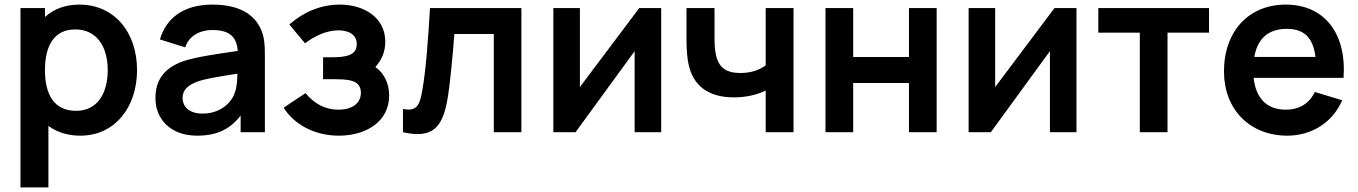

<svg xmlns="http://www.w3.org/2000/svg" viewBox="-20 -575 5905 835"><path d="M329.5 15C479 15 576 -108 576 -270C576 -434 478 -555 325 -555C263.5 -555 213.5 -535.5 175.5 -501V-540H69V240H190.5V-27.5C227 -0.5 273.5 15 329.5 15ZM175.5 -270C175.5 -375.5 215 -447 307 -447C404 -447 448.5 -368 448.5 -270C448.5 -171 405 -93 311 -93C214 -93 175.5 -165.5 175.5 -270Z M837 15C923 15 980.5 -12.5 1026.5 -72.5V0H1132V-331.5C1132 -378 1130.5 -416.5 1111.5 -454.5C1076 -526 999.5 -555 903.5 -555C776.5 -555 702 -494.5 675.5 -403.5L785.5 -369C803.5 -424 855 -444.5 903.5 -444.5C977 -444.5 1009.5 -415.5 1014 -353.5C919.5 -339.5 836 -328 779 -309.5C693.5 -280 656 -226.5 656 -148C656 -59 719.5 15 837 15ZM774 -149.5C774 -184.5 798 -205 839.5 -220.5C877.5 -233.5 926.5 -241 1012.5 -254.5C1012 -229.5 1010.5 -195 1000.5 -170.5C988.5 -133 943 -81 861 -81C804 -81 774 -110 774 -149.5Z M1454 15C1572.5 15 1672.5 -46.5 1672.5 -159.5C1672.5 -211 1651 -256.5 1612.5 -283.5C1642.5 -317 1655.5 -353 1655.5 -394C1655.5 -500 1561.5 -555 1457.5 -555C1374 -555 1298 -521.5 1238.5 -468.5L1306.5 -386.5C1346.5 -417.5 1399.5 -443 1451.5 -443C1494.5 -443 1531.5 -426 1531.5 -383C1531.5 -334.5 1485.5 -326 1424.5 -326H1385V-230.5H1425C1490 -230.5 1549.5 -230 1549.5 -171.5C1549.5 -126.5 1512.5 -98 1452 -98C1394 -98 1347 -124 1308.5 -170L1213.5 -106.5C1262 -30.5 1351 15 1454 15Z M1732.5 -101V0C1855.5 27.5 1901.5 -15 1924 -132.5C1937.5 -202.5 1949 -339.5 1956 -427H2127.5V0H2247.5V-540H1850C1842 -402 1832 -267.5 1816 -178.5C1804.5 -115 1792 -90 1732.5 -101Z M2855.5 -540H2760L2502 -196.5V-540H2386.5V0H2483L2740 -352.5V0H2855.5Z M3310 -181.5V0H3431V-540H3310V-291C3284.5 -271.5 3248 -257.5 3200 -257.5C3138 -257.5 3106.5 -281 3094 -334.5C3087.5 -362 3087.5 -393.5 3087.5 -409V-540H2965.5V-409C2965.5 -390 2965.5 -339 2974 -298C2993 -203 3060 -151.5 3171.5 -151.5C3223.5 -151.5 3272.5 -162.5 3310 -181.5Z M3570 0H3690.5V-214H3933V0H4053.5V-540H3933V-327H3690.5V-540H3570Z M4661.5 -540H4566L4308 -196.5V-540H4192.5V0H4289L4546 -352.5V0H4661.5Z M4937 0H5057.5V-433H5238V-540H4756.5V-433H4937Z M5578.5 15C5682.5 15 5775.5 -41 5817 -139L5698 -175C5674.5 -125 5630.5 -98 5571.5 -98C5489.5 -98 5441.5 -147.5 5432 -236.5H5823C5837 -431 5739 -555 5571.5 -555C5412.5 -555 5303 -441 5303 -264C5303 -100 5414.5 15 5578.5 15ZM5435 -327.5C5449 -407.5 5495.5 -449.5 5576.5 -449.5C5651 -449.5 5690.5 -412 5701 -327.5Z"/></svg>

Font: Manrope
Style: Bold
Weight: 700
Designer: Mikhail Sharanda
Foundry: Mikhail Sharanda
Version: Version 4.505;FEAKit 1.0